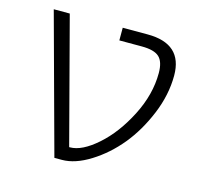

<svg xmlns="http://www.w3.org/2000/svg" viewBox="-82 -611 733 701"><g transform="rotate(15 284.0 -260.5)"><path d="M225.6 -50.8Q270.5 -50.8 327.6 -101.1Q384.8 -151.4 426.8 -233.4Q468.8 -315.4 468.8 -396.5Q468.8 -439.5 449.7 -457Q430.7 -474.6 383.8 -474.6H298.8V-522.5H392.6Q525.4 -522.5 525.4 -402.3Q525.4 -329.1 494.6 -254.9Q463.9 -180.7 418.5 -125.5Q373 -70.3 315.9 -34.7Q258.8 1 209 1H180.7L38.1 -522.5H98.6L222.7 -50.8Z"/></g></svg>

Font: Gen Shin Gothic Light
Style: Regular
Weight: 200
Designer: [Source Han Sans]
Ryoko NISHIZUKA  (kana & ideographs); Paul D. Hunt (Latin, Greek & Cyrillic); Wenlong ZHANG  (bopomofo
Version: Version 1.002.20150607